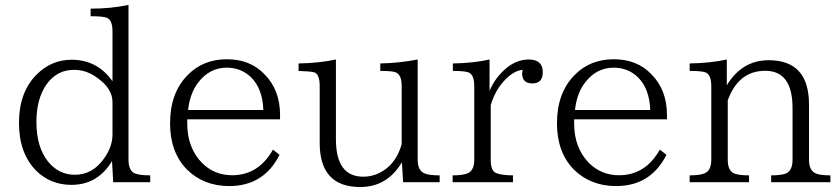

<svg xmlns="http://www.w3.org/2000/svg" viewBox="-20 -750 3412 780"><path d="M590.3 -9.8H439.9L435.1 -95.7Q377 1 270 1Q185.1 1 127 -56.6Q57.1 -127 57.1 -251Q57.1 -375.5 128.9 -447.3Q189 -507.3 271 -507.3Q375.5 -507.3 437 -419.9V-622.1Q437 -668.9 414.1 -677.7Q398.9 -684.1 348.1 -684.1V-714.8Q430.2 -714.8 502 -730V-102.1Q502 -55.2 529.3 -44.9Q548.8 -37.6 590.3 -37.6ZM437 -203.1V-335Q437 -390.1 376 -433.1Q332.5 -466.3 280.3 -466.3Q211.4 -466.3 168.9 -407.2Q127.9 -348.1 127.9 -254.4Q127.9 -153.3 174.8 -94.2Q218.3 -40 284.2 -40Q355.5 -40 401.9 -105Q437 -153.8 437 -203.1Z M1117.7 -265.1H740.7V-248Q740.7 -149.9 800.8 -87.9Q851.1 -38.1 922.9 -38.1Q1030.3 -38.1 1088.9 -142.1L1115.7 -121.1Q1051.8 5.9 911.1 5.9Q807.1 5.9 738.8 -62Q670.9 -131.8 670.9 -249Q670.9 -373 742.7 -445.3Q805.2 -509.3 901.9 -509.3Q995.6 -509.3 1053.7 -449.2Q1117.7 -385.3 1117.7 -283.2ZM1049.8 -303.2Q1046.9 -389.2 1000 -436Q959.5 -475.1 900.9 -475.1Q831.1 -475.1 784.7 -414.1Q751.5 -370.6 744.1 -303.2Z M1766.1 -9.8H1617.7L1612.8 -90.8Q1552.7 9.8 1443.8 9.8Q1278.8 9.8 1278.8 -168.9V-399.9Q1278.8 -448.7 1256.8 -456.1Q1240.2 -460.4 1192.9 -461.9V-492.2Q1276.9 -493.7 1344.7 -508.3V-184.1Q1344.7 -32.2 1455.6 -32.2Q1507.8 -32.2 1551.8 -66.9Q1595.2 -103 1611.8 -165V-401.4Q1611.8 -445.8 1587.9 -456.1Q1574.2 -461.9 1524.9 -461.9V-492.2Q1600.6 -493.7 1676.8 -508.3V-101.1Q1676.8 -55.7 1706.1 -44.9Q1725.6 -37.6 1766.1 -37.6Z M1968.8 -380.9Q1991.2 -435.1 2039.1 -475.1Q2081.1 -508.3 2127.9 -508.3Q2185.1 -508.3 2185.1 -457Q2185.1 -411.1 2143.1 -411.1Q2101.1 -411.1 2101.1 -452.1Q2101.1 -455.6 2103 -466.3Q2064 -462.9 2022.9 -416Q1990.2 -377.9 1973.6 -323.2V-101.1Q1973.6 -55.7 1995.6 -46.9Q2018.6 -37.6 2064 -37.6V-9.8H1818.8V-37.6Q1854.5 -37.6 1874 -43.9Q1906.7 -52.7 1906.7 -101.1V-399.9Q1906.7 -447.3 1882.8 -456.1Q1866.2 -461.9 1819.8 -461.9V-492.2Q1905.3 -493.7 1968.8 -508.3Z M2689.5 -265.1H2312.5V-248Q2312.5 -149.9 2372.6 -87.9Q2422.9 -38.1 2494.6 -38.1Q2602.1 -38.1 2660.6 -142.1L2687.5 -121.1Q2623.5 5.9 2482.9 5.9Q2378.9 5.9 2310.5 -62Q2242.7 -131.8 2242.7 -249Q2242.7 -373 2314.5 -445.3Q2377 -509.3 2473.6 -509.3Q2567.4 -509.3 2625.5 -449.2Q2689.5 -385.3 2689.5 -283.2ZM2621.6 -303.2Q2618.7 -389.2 2571.8 -436Q2531.2 -475.1 2472.7 -475.1Q2402.8 -475.1 2356.4 -414.1Q2323.2 -370.6 2315.9 -303.2Z M3353.5 -9.8H3112.8V-37.6Q3145 -37.6 3166.5 -43Q3199.7 -51.8 3199.7 -101.1V-311Q3199.7 -462.4 3088.9 -462.4Q2980 -462.4 2936.5 -342.3V-101.1Q2936.5 -55.2 2963.9 -44.9Q2983.4 -37.6 3022.9 -37.6V-9.8H2781.7V-37.6Q2817.4 -37.6 2836.9 -43.9Q2869.6 -52.7 2869.6 -101.1V-399.9Q2869.6 -447.3 2845.7 -456.1Q2829.1 -461.9 2781.7 -461.9V-492.2Q2867.7 -493.7 2932.6 -508.3V-403.3Q2994.1 -505.4 3103 -505.4Q3266.6 -505.4 3266.6 -325.2V-101.1Q3266.6 -55.7 3295.4 -44.9Q3313.5 -37.6 3353.5 -37.6Z"/></svg>

Font: I.Ming
Style: Regular
Weight: 400
Designer: Ichiten Fonts Project
Version: Version 5.10 Mar 24, 2018